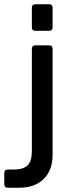

<svg xmlns="http://www.w3.org/2000/svg" viewBox="-81 -722 334 898"><path d="M68 -595V-686Q68 -702 84 -702H149Q165 -702 165 -686V-595Q165 -578 149 -578H84Q68 -578 68 -595ZM9 156H-44Q-61 156 -61 139V88Q-61 71 -44 71H-18Q29 71 48.5 51Q68 31 68 -16V-493Q68 -510 85 -510H148Q165 -510 165 -493V1Q165 74 123.5 115Q82 156 9 156Z"/></svg>

Font: Rajdhani Semibold
Style: Regular
Weight: 600
Designer: Satya Rajpurohit, Jyotish Sonowal
Foundry: Indian Type Foundry
Version: Version 1.200;PS 1.0;hotconv 1.0.78;makeotf.lib2.5.61930; tt